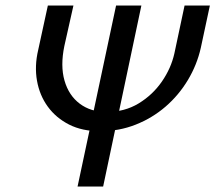

<svg xmlns="http://www.w3.org/2000/svg" viewBox="-20 -678 783 698"><path d="M344 -201Q279 -201 231.5 -225Q184 -249 154 -290Q124 -331 114.5 -384.5Q105 -438 119 -497L154 -658H247L214 -511Q199 -439 214.5 -385Q230 -331 270 -301Q310 -271 367 -271Q433 -271 484 -302Q535 -333 568.5 -381.5Q602 -430 614 -484L651 -658H743L710 -504Q696 -442 663 -387Q630 -332 582 -290.5Q534 -249 473.5 -225Q413 -201 344 -201ZM262 0 402 -658H494L355 0Z"/></svg>

Font: Ysabeau SemiBold
Style: Italic
Weight: 600
Italic angle: -12°
Designer: Christian Thalmann (Catharsis Fonts)
Version: Version 2.002